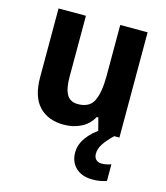

<svg xmlns="http://www.w3.org/2000/svg" viewBox="-116 -635 831 962"><g transform="rotate(15 300.0 -154.0)"><path d="M530 -546V0H420L402 -70H394Q371 -29 331 -9.5Q291 10 244 10Q161 10 114.5 -39.5Q68 -89 68 -190V-546H210V-228Q210 -168 227.5 -138Q245 -108 285 -108Q346 -108 367 -153Q388 -198 388 -282V-546ZM437 108Q437 128 448 138.5Q459 149 477 149Q492 149 504.5 146Q517 143 526 140V226Q512 231 494.5 234.5Q477 238 454 238Q398 238 366.5 208Q335 178 335 129Q335 88 362.5 50Q390 12 436 -16L503 0Q469 33 453 58Q437 83 437 108Z"/></g></svg>

Font: Noto Sans Arabic SemCond
Style: Bold
Weight: 700
Width: 4
Designer: Monotype Design Team, Nadine Chahine, Nizar Qandah and Khaled Hosny
Foundry: Monotype Imaging Inc.
Version: Version 2.012; ttfautohint (v1.8.4.7-5d5b)